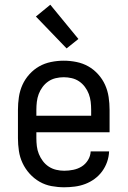

<svg xmlns="http://www.w3.org/2000/svg" viewBox="-20 -785 540 813"><path d="M252 8Q225 8 198 3Q171 -2 147.5 -15.5Q124 -29 105.5 -49.5Q87 -70 75.5 -94.5Q64 -119 60 -146Q56 -173 56 -200V-320Q56 -347 60 -374Q64 -401 75 -425.5Q86 -450 104.5 -470.5Q123 -491 146 -504Q169 -517 196 -522.5Q223 -528 250 -528Q277 -528 304 -522.5Q331 -517 354 -504Q377 -491 395.5 -470.5Q414 -450 425 -425.5Q436 -401 440 -374Q444 -347 444 -320V-225H134V-200Q134 -183 136 -166Q138 -149 144.5 -133Q151 -117 161.5 -103Q172 -89 186.5 -79.5Q201 -70 218 -66Q235 -62 252 -62Q271 -62 290.5 -66Q310 -70 326 -80Q342 -90 352.5 -107Q363 -124 364 -144H442Q441 -121 433.5 -99.5Q426 -78 412.5 -59.5Q399 -41 380.5 -27.5Q362 -14 341 -6Q320 2 297 5Q274 8 252 8ZM366 -295V-320Q366 -337 364 -354Q362 -371 356 -387Q350 -403 339.5 -417Q329 -431 315 -440.5Q301 -450 284 -454Q267 -458 250 -458Q233 -458 216 -454Q199 -450 185 -440.5Q171 -431 160.5 -417Q150 -403 144 -387Q138 -371 136 -354Q134 -337 134 -320V-295ZM262 -580 132 -715 193 -765 312 -620Z"/></svg>

Font: Iosevka Curly
Style: Regular
Weight: 400
Monospace: yes
Designer: Belleve Invis
Foundry: Belleve Invis
Version: Version 22.1.2; ttfautohint (v1.8.4)